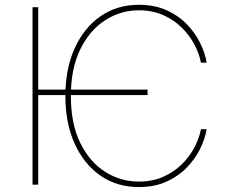

<svg xmlns="http://www.w3.org/2000/svg" viewBox="-20 -757 937 787"><path d="M585 -389.6V-367.2H121.1V-389.6ZM827.1 -500H803.7Q796.9 -536.1 777.1 -574Q757.3 -611.8 725.1 -643.8Q692.9 -675.8 648.7 -695.3Q604.5 -714.8 548.8 -714.8Q474.6 -714.8 411.1 -674.1Q347.7 -633.3 309.1 -554.9Q270.5 -476.6 270.5 -363.3Q270.5 -249 309.1 -170.9Q347.7 -92.8 411.1 -52.7Q474.6 -12.7 548.8 -12.7Q604.5 -12.7 648.7 -32.2Q692.9 -51.8 725.1 -83.5Q757.3 -115.2 777.1 -153.1Q796.9 -190.9 803.7 -227.5H827.1Q820.8 -189 800.5 -147.5Q780.3 -106 745.8 -70.3Q711.4 -34.7 662.4 -12.5Q613.3 9.8 548.8 9.8Q459.5 9.8 391.8 -37.1Q324.2 -84 286.1 -168Q248 -252 248 -363.3Q248 -475.1 286.1 -559.1Q324.2 -643.1 391.8 -690.2Q459.5 -737.3 548.8 -737.3Q613.3 -737.3 662.4 -715.3Q711.4 -693.4 745.8 -657.7Q780.3 -622.1 800.5 -580.6Q820.8 -539.1 827.1 -500ZM136.7 -727.5V0H113.3V-727.5Z"/></svg>

Font: Inter Thin
Style: Regular
Weight: 250
Designer: Rasmus Andersson
Foundry: rsms
Version: Version 4.001;git-66647c0bb